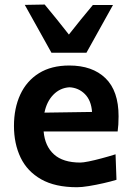

<svg xmlns="http://www.w3.org/2000/svg" viewBox="-20 -792 567 825"><path d="M311 12.5Q217 12.5 157 -21.5Q97 -55.5 68.5 -115Q40 -174.5 40 -251Q40 -327 67.2 -385.8Q94.5 -444.5 147.5 -477.5Q200.5 -510.5 277.5 -510.5Q377 -510.5 433.2 -456Q489.5 -401.5 489.5 -292.5Q489.5 -254.5 485.5 -227H167.5Q173 -164 211.8 -128.8Q250.5 -93.5 325.5 -93.5Q337 -93.5 361.8 -98.5Q386.5 -103.5 417.2 -111.8Q448 -120 476.5 -129L480.5 -19.5Q456.5 -12 424.5 -4.8Q392.5 2.5 361.8 7.5Q331 12.5 311 12.5ZM278.5 -417Q238 -414.5 209.2 -385Q180.5 -355.5 171 -308L375.5 -311Q372 -360.5 344.8 -387.8Q317.5 -415 278.5 -417ZM201 -565.5Q172.5 -616 144.2 -667.5Q116 -719 86.5 -771L172 -772.5Q198 -741 224.5 -708.5Q251 -676 276 -643.5Q301 -675.5 327 -707.5Q353 -739.5 379 -770.5H465.5Q436.5 -718.5 408.2 -667.5Q380 -616.5 351.5 -565.5Z"/></svg>

Font: Commissioner Loud SemiBold
Style: Regular
Weight: 600
Designer: Kostas Bartsokas
Foundry: Kostas Bartsokas
Version: Version 1.000; ttfautohint (v1.8.3)